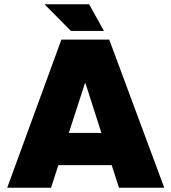

<svg xmlns="http://www.w3.org/2000/svg" viewBox="-20 -887 810 907"><path d="M14 0 270 -700H496L756 0H542L384 -493H381L221 0ZM228 -107V-259H538V-107ZM471 -741H315L190 -867H401Z"/></svg>

Font: REM ExtraBold
Style: Regular
Weight: 800
Designer: Octavio Pardo
Foundry: Ashler Design
Version: Version 1.005;gftools[0.9.28]